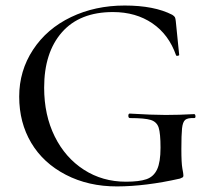

<svg xmlns="http://www.w3.org/2000/svg" viewBox="-20 -656 756 688"><path d="M445.8 -232.9Q439.9 -232.9 439.9 -241Q439.9 -249 444.8 -249Q524.9 -244.1 573.5 -244.1Q622.1 -244.1 675.8 -247.1Q679.7 -247.1 680.4 -240Q681.2 -232.9 675.8 -232.9Q652.8 -233.9 643.8 -226.6Q634.8 -219.2 632.3 -196Q629.9 -172.9 629.9 -122.1Q629.9 -71.3 633.5 -52.2Q637.2 -33.2 637.2 -27.6Q637.2 -22 634.5 -20.5Q631.8 -19 625 -16.1Q502 11.7 399.4 12Q296.9 12.2 215.8 -29.8Q134.8 -71.8 91.8 -144.3Q48.8 -216.8 48.8 -309.6Q48.8 -402.3 98.4 -477.8Q147.9 -553.2 234.4 -594.7Q320.8 -636.2 426.8 -636.2Q532.7 -636.2 597.2 -603Q605 -598.1 606.9 -594Q608.9 -589.8 609.9 -580.1L622.1 -459Q622.1 -457 616.9 -456.1Q611.8 -455.1 610.8 -458Q585 -532.2 525.9 -572.5Q466.8 -612.8 384.8 -612.8Q265.6 -612.8 201.9 -540.3Q138.2 -467.8 138.2 -341.8Q138.2 -243.7 176 -167.2Q213.9 -90.8 280.5 -47.9Q347.2 -4.9 431.2 -4.9Q479 -4.9 504.9 -13.9Q530.8 -22.9 543 -49.1Q555.2 -75.2 555.2 -126.5Q555.2 -177.7 548.6 -198.5Q542 -219.2 520.5 -226.1Q499 -232.9 445.8 -232.9Z"/></svg>

Font: Cormorant-Medium
Style: Regular
Weight: 500
Designer: Christian Thalmann (Catharsis Fonts)
Version: Version 3.000